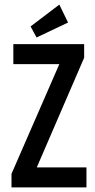

<svg xmlns="http://www.w3.org/2000/svg" viewBox="-20 -815 415 835"><path d="M139 -652 276 -717 238 -795 113 -700ZM30 0H356V-87H140L346 -564V-623H38V-536H238L30 -59Z"/></svg>

Font: Inconsolata Condensed
Style: Bold
Weight: 700
Width: 3
Monospace: yes
Designer: Raph Levien, Cyreal, Brenton Simpson
Foundry: Raph Levien, Cyreal, Google
Version: Version 3.100